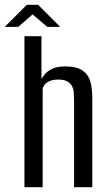

<svg xmlns="http://www.w3.org/2000/svg" viewBox="-53 -781 446 801"><path d="M49 0V-630H120V-451Q133 -476 157 -490Q181 -504 217 -504Q268 -504 292.5 -486Q317 -468 324.5 -438.5Q332 -409 332 -373V0H256V-365Q256 -379 255 -393.5Q254 -408 248 -420.5Q242 -433 228.5 -441Q215 -449 190 -449Q167 -449 152.5 -442Q138 -435 131.5 -425.5Q125 -416 125 -409V0ZM-33 -669 59 -761H106L198 -669H144L83 -721L23 -669Z"/></svg>

Font: Alumni Sans Medium
Style: Regular
Weight: 500
Designer: Robert E. Leuschke
Foundry: Robert E. Leuschke
Version: Version 1.018